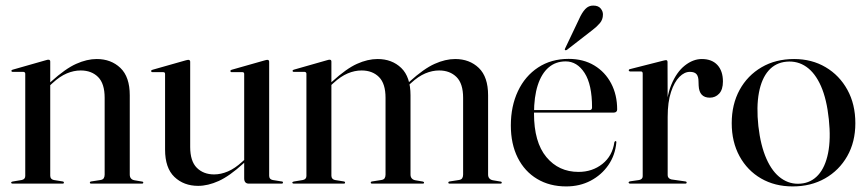

<svg xmlns="http://www.w3.org/2000/svg" viewBox="-20 -658 3109 688"><path d="M160 -437.5V-28.5Q160 -22 163.2 -18.2Q166.5 -14.5 172.5 -13L203.5 -8Q209 -7.5 209 -3.5Q209 0 204 0H24.5Q23 0 21.5 -1Q20 -2 20 -3.5Q20 -5 21.2 -6Q22.5 -7 25 -7.5L58 -13Q64.5 -14.5 67.5 -18.2Q70.5 -22 70.5 -27.5V-393.5Q70.5 -396.5 69 -398.2Q67.5 -400 64 -400.5H25.5Q23 -400.5 22 -401.5Q21 -402.5 21 -404Q21 -406 22.2 -407Q23.5 -408 26 -408.5L143.5 -442Q148 -443.5 150.2 -443.8Q152.5 -444 154 -444Q157 -444 158.5 -442.2Q160 -440.5 160 -437.5ZM151.5 -345 146.5 -350.5 163.5 -366Q214.5 -412 253 -429.2Q291.5 -446.5 326.5 -446.5Q378 -446.5 411.5 -414.5Q445 -382.5 445 -316.5V-32.5Q445 -24 449.2 -18.8Q453.5 -13.5 462 -12L488.5 -7.5Q491 -7.5 492.2 -6.2Q493.5 -5 493.5 -3.5Q493.5 -2 492.2 -1Q491 0 488.5 0H307.5Q302 0 302 -3.5Q302 -7.5 308 -8L340.5 -13Q349 -14.5 352 -19.8Q355 -25 355 -32.5V-307.5Q355 -358.5 331.5 -382Q308 -405.5 269 -405.5Q244.5 -405.5 219.5 -395Q194.5 -384.5 168.5 -360.5Z M855 -19V-78.5V-81V-393Q855 -396 853.5 -397.8Q852 -399.5 848.5 -399.5H809.5Q807.5 -399.5 806.5 -400.8Q805.5 -402 805.5 -403.5Q805.5 -405.5 806.8 -406.2Q808 -407 810 -408L928 -441.5Q932.5 -443 934.5 -443.2Q936.5 -443.5 938.5 -443.5Q941.5 -443.5 943 -441.5Q944.5 -439.5 944.5 -437V-28.5Q944.5 -22 947.5 -18.2Q950.5 -14.5 957 -13L988 -8Q991.5 -8 992.8 -6.8Q994 -5.5 994 -3.5Q994 -2 992.8 -1Q991.5 0 988.5 0H871.5Q863.5 0 859.2 -4.8Q855 -9.5 855 -19ZM571.5 -122V-393Q571.5 -396 570 -397.8Q568.5 -399.5 564.5 -399.5H526Q524 -399.5 522.8 -400.8Q521.5 -402 521.5 -403.5Q521.5 -405.5 522.8 -406.2Q524 -407 526.5 -408L644.5 -441.5Q649.5 -443 651.5 -443.2Q653.5 -443.5 655.5 -443.5Q658.5 -443.5 660 -441.5Q661.5 -439.5 661.5 -437V-131.5Q661.5 -80.5 685.2 -56.8Q709 -33 747.5 -33Q771.5 -33 796.8 -43.8Q822 -54.5 848 -78.5L865 -93.5L870 -88.5L852.5 -72.5Q802.5 -27 763.8 -9.5Q725 8 690 8Q638.5 8 605 -24Q571.5 -56 571.5 -122Z M1167.5 -437.5V-28.5Q1167.5 -22 1170.8 -18.2Q1174 -14.5 1180 -13L1211 -8Q1216.5 -7.5 1216.5 -3.5Q1216.5 0 1211.5 0H1032Q1030.5 0 1029 -1Q1027.5 -2 1027.5 -3.5Q1027.5 -5 1028.8 -6Q1030 -7 1032.5 -7.5L1065.5 -13Q1072 -14.5 1075 -18.2Q1078 -22 1078 -27.5V-393.5Q1078 -396.5 1076.5 -398.2Q1075 -400 1071.5 -400.5H1033Q1030.5 -400.5 1029.5 -401.5Q1028.5 -402.5 1028.5 -404Q1028.5 -406 1029.8 -407Q1031 -408 1033.5 -408.5L1151 -442Q1155.5 -443.5 1157.8 -443.8Q1160 -444 1161.5 -444Q1164.5 -444 1166 -442.2Q1167.5 -440.5 1167.5 -437.5ZM1158 -345 1153 -350.5 1170.5 -366Q1221 -412 1259.2 -429.2Q1297.5 -446.5 1333 -446.5Q1384.5 -446.5 1417.8 -414.5Q1451 -382.5 1451 -316.5V-32.5Q1451 -24 1455.5 -18.8Q1460 -13.5 1468.5 -12L1495 -7.5Q1499.5 -6.5 1499.5 -3.5Q1499.5 0 1494.5 0H1314Q1308.5 0 1308.5 -3.5Q1308.5 -7.5 1314.5 -8L1346.5 -13Q1355.5 -14.5 1358.5 -19.8Q1361.5 -25 1361.5 -32.5V-307.5Q1361.5 -358.5 1338 -382Q1314.5 -405.5 1275.5 -405.5Q1251 -405.5 1226 -395Q1201 -384.5 1175 -360.5ZM1436 -345 1431 -350.5 1448 -366Q1499 -412 1537.5 -429.2Q1576 -446.5 1611 -446.5Q1662.5 -446.5 1695.8 -414.5Q1729 -382.5 1729 -316.5V-32.5Q1729 -24 1733.5 -18.8Q1738 -13.5 1746.5 -12L1773 -7.5Q1775.5 -7.5 1776.8 -6.2Q1778 -5 1778 -3.5Q1778 -2 1776.8 -1Q1775.5 0 1773 0H1592Q1586.5 0 1586.5 -3.5Q1586.5 -7.5 1592.5 -8L1624.5 -13Q1633.5 -14.5 1636.5 -19.8Q1639.5 -25 1639.5 -32.5V-307.5Q1639.5 -358.5 1615.8 -382Q1592 -405.5 1553.5 -405.5Q1529 -405.5 1504 -395Q1479 -384.5 1453 -360.5Z M2191.5 -265.5Q2191.5 -260.5 2188.2 -257.5Q2185 -254.5 2179 -254.5H1870V-263.5H2092.5Q2101.5 -263.5 2101.5 -273Q2101.5 -355 2074.8 -396.5Q2048 -438 2007 -438Q1971 -438 1945.8 -416.2Q1920.5 -394.5 1907 -352.8Q1893.5 -311 1893.5 -251.5Q1893.5 -148.5 1937.8 -95.2Q1982 -42 2053 -42Q2102.5 -42 2138.5 -70.5Q2174.5 -99 2181.5 -148.5Q2182.5 -150.5 2183.5 -151.5Q2184.5 -152.5 2185 -152.5Q2187 -152.5 2188 -151.2Q2189 -150 2188.5 -147Q2184.5 -102 2160 -66.5Q2135.5 -31 2096.5 -10.5Q2057.5 10 2009 10Q1949.5 10 1904.8 -16.8Q1860 -43.5 1835.2 -92.8Q1810.5 -142 1810.5 -208.5Q1810.5 -277.5 1836 -331.5Q1861.5 -385.5 1908.2 -416.2Q1955 -447 2017.5 -447Q2070.5 -447 2109.5 -423.5Q2148.5 -400 2170 -359Q2191.5 -318 2191.5 -265.5ZM2054.5 -588.5Q2065 -612.5 2077.2 -625.5Q2089.5 -638.5 2106 -638Q2124 -638 2132.5 -627.5Q2141 -617 2140.5 -605.5Q2140.5 -588 2129.5 -575Q2118.5 -562 2102.5 -550L2011 -479Q2009.5 -478.5 2007.8 -478Q2006 -477.5 2004.5 -479Q2003.5 -480.5 2004 -482Q2004.5 -483.5 2005.5 -485.5Z M2366.5 -241Q2366.5 -308.5 2385.5 -354.2Q2404.5 -400 2434 -423.2Q2463.5 -446.5 2495 -446.5Q2531 -446.5 2550.8 -425Q2570.5 -403.5 2570.5 -366Q2570.5 -337 2557 -322.5Q2543.5 -308 2523.5 -308Q2504.5 -308 2494.5 -318.8Q2484.5 -329.5 2483.5 -351.5L2483 -366Q2483 -383.5 2476 -392Q2469 -400.5 2452 -400.5Q2432.5 -400.5 2414.5 -382.5Q2396.5 -364.5 2384.5 -328.5Q2372.5 -292.5 2372.5 -239ZM2372 -435.5 2372.5 -267V-30Q2372.5 -24.5 2376 -20.5Q2379.5 -16.5 2386 -15L2435 -8Q2438.5 -7.5 2439.5 -6.5Q2440.5 -5.5 2440.5 -3.5Q2440.5 -2 2439.2 -1Q2438 0 2435 0H2238Q2236 0 2234.2 -1.2Q2232.5 -2.5 2232.5 -4Q2232.5 -5.5 2234.2 -6.8Q2236 -8 2239.5 -8.5L2270.5 -13Q2277 -14.5 2280 -18Q2283 -21.5 2283 -26.5V-394.5Q2283 -398 2281.5 -400Q2280 -402 2276.5 -402H2237Q2235.5 -402.5 2234.2 -403.5Q2233 -404.5 2233 -406Q2233 -407.5 2234.2 -408.8Q2235.5 -410 2238 -410.5L2356 -440.5Q2360.5 -441.5 2362.8 -442Q2365 -442.5 2366.5 -442.5Q2369.5 -442.5 2370.8 -440.5Q2372 -438.5 2372 -435.5Z M2825.5 -446.5Q2889 -446.5 2938.5 -417.2Q2988 -388 3016.5 -336.2Q3045 -284.5 3045 -216.5Q3045 -149.5 3016 -98.5Q2987 -47.5 2936.5 -18.8Q2886 10 2820.5 10Q2756.5 10 2707.2 -18.5Q2658 -47 2630 -98.2Q2602 -149.5 2602 -216.5Q2602 -284 2630.2 -335.8Q2658.5 -387.5 2709 -417Q2759.5 -446.5 2825.5 -446.5ZM2849 0Q2886.5 -3 2911.8 -30.8Q2937 -58.5 2947.2 -109Q2957.5 -159.5 2950 -230.5Q2942.5 -302.5 2921.8 -349.5Q2901 -396.5 2869.5 -418.5Q2838 -440.5 2798.5 -437Q2759 -433.5 2734 -405Q2709 -376.5 2699.5 -326Q2690 -275.5 2697.5 -206Q2705.5 -136 2726.5 -88.8Q2747.5 -41.5 2779.2 -19Q2811 3.5 2849 0Z"/></svg>

Font: Fraunces 96pt
Style: Regular
Weight: 400
Version: Version 1.000;[b76b70a41]